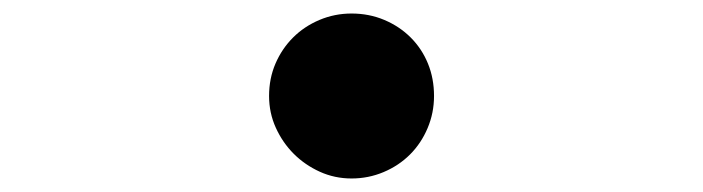

<svg xmlns="http://www.w3.org/2000/svg" viewBox="-20 -522 1040 284"><path d="M500 -258Q475 -258 453 -268Q431 -278 414.5 -294.5Q398 -311 388 -333Q378 -355 378 -380Q378 -406 387.5 -428Q397 -450 413.5 -466.5Q430 -483 452.5 -492.5Q475 -502 500 -502Q526 -502 548.5 -492.5Q571 -483 587.5 -466.5Q604 -450 613 -428Q622 -406 622 -380Q622 -355 612.5 -332.5Q603 -310 586.5 -293.5Q570 -277 547.5 -267.5Q525 -258 500 -258Z"/></svg>

Font: Higure Gothic Black
Style: Regular
Weight: 900
Designer: Yoshimichi Ohira
Foundry: Positype
Version: Version 1.000